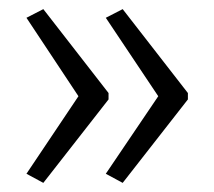

<svg xmlns="http://www.w3.org/2000/svg" viewBox="-20 -533 469 421"><path d="M392 -315V-329L249 -513L212 -494L327 -322L212 -152L249 -132ZM218 -315V-329L75 -513L38 -494L152 -322L38 -152L75 -132Z"/></svg>

Font: Noto Sans Tamil UI ExtraCondensed Light
Style: Regular
Weight: 300
Width: 2
Designer: Jelle Bosma - Monotype Design Team
Foundry: Monotype Imaging Inc.
Version: Version 2.004